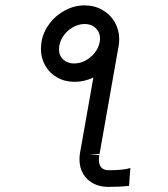

<svg xmlns="http://www.w3.org/2000/svg" viewBox="-20 -704 640 732"><path d="M136 -518Q136 -529.5 138.5 -545.5Q145 -583 169.2 -614.8Q193.5 -646.5 228.8 -665Q264 -683.5 302 -683.5Q340 -683.5 370.2 -666.2Q400.5 -649 417.5 -619.5Q434.5 -590 434.5 -554.5Q434.5 -541 432.5 -529.5L430.5 -519L359.5 -116.5H322L358.5 -112.5Q357 -103.5 357 -95Q357 -75.5 366.5 -65.2Q376 -55 394.5 -55Q451.5 -55 477 -63.5L472 4.5Q439 8.5 393 8.5Q360 8.5 335.2 -4.8Q310.5 -18 296.8 -41.8Q283 -65.5 283 -96Q283 -109 285 -120.5L336 -408.5Q301.5 -392 264.5 -392Q227.5 -392 198.2 -408.5Q169 -425 152.5 -453.8Q136 -482.5 136 -518ZM360.5 -545.5Q361.5 -553.5 361.5 -556.5Q361.5 -580.5 345.2 -596.5Q329 -612.5 303.5 -612.5Q279 -612.5 256 -599Q233 -585.5 219 -563Q205 -540.5 205 -516Q205 -492 221.2 -477Q237.5 -462 262.5 -462Q285 -462 306 -473.2Q327 -484.5 341.8 -503.5Q356.5 -522.5 360.5 -545.5Z"/></svg>

Font: JuliaMono SemiBold
Style: Italic
Weight: 600
Italic angle: -9°
Monospace: yes
Designer: cormullion
Foundry: corm
Version: Version 0.056; ttfautohint (v1.8.4)